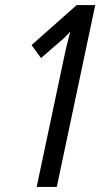

<svg xmlns="http://www.w3.org/2000/svg" viewBox="-20 -734 431 754"><path d="M124 0H203L354 -714H281L104 -557L141 -506L223 -577Q233 -585 240.5 -593.5Q248 -602 256 -610Q244 -564 240 -547Q236 -530 230 -501Z"/></svg>

Font: Noto Sans UI Condensed
Style: Italic
Weight: 400
Width: 3
Italic angle: -12°
Designer: Monotype Design Team
Foundry: Monotype Imaging Inc.
Version: Version 1.901